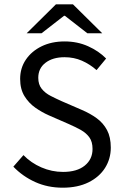

<svg xmlns="http://www.w3.org/2000/svg" viewBox="-20 -861 574 893"><path d="M271.7 12Q202 12 143.8 -14.3Q85.6 -40.6 42.1 -85.8L89.1 -139.6Q124.1 -103.4 172.5 -82.4Q220.9 -61.4 273.2 -61.4Q338.1 -61.4 374.2 -90.8Q410.4 -120.2 410.4 -168.1Q410.4 -201.8 395.7 -222Q381.1 -242.3 356.6 -256.2Q332 -270 300.9 -283.6L206.6 -324.8Q175.4 -338.5 144.8 -359.8Q114.1 -381.2 93.9 -413.8Q73.7 -446.5 73.7 -494.1Q73.7 -544.4 100.3 -583.6Q126.8 -622.8 173.4 -645.6Q220 -668.3 280.3 -668.3Q339.9 -668.3 389.8 -645.9Q439.7 -623.5 473.6 -588.8L429.1 -535Q398 -562.4 360.9 -578.7Q323.8 -594.9 280.3 -594.9Q225.3 -594.9 191.6 -569Q158 -543.2 158 -499.1Q158 -467.6 174.2 -447.7Q190.4 -427.7 215.9 -414.8Q241.4 -401.8 266.6 -390.5L360.1 -350Q399.2 -333.4 429.8 -311.1Q460.3 -288.8 477.8 -256Q495.3 -223.3 495.3 -174.5Q495.3 -122.7 468.7 -80.2Q442 -37.8 391.7 -12.9Q341.3 12 271.7 12ZM104 -706.3 240.3 -841H319.2L455.5 -706.3H386.2L281.8 -787.5H277.8L173.3 -706.3Z"/></svg>

Font: Source Sans 3
Style: Regular
Weight: 200
Designer: Paul D. Hunt
Foundry: Adobe
Version: Version 3.046;hotconv 1.0.118;makeotfexe 2.5.65603